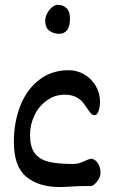

<svg xmlns="http://www.w3.org/2000/svg" viewBox="-20 -752 467 777"><path d="M386.7 -51.3Q386.7 -40.5 379.9 -28.1Q373 -15.6 363.5 -7.3Q354 1 346.7 1H317.9Q301.3 1 270 2.9Q238.8 4.9 221.7 4.9Q136.7 4.9 86.4 -36.6Q36.1 -78.1 36.1 -177.7Q36.1 -257.8 62.3 -324Q88.4 -390.1 138.7 -429Q189 -467.8 257.8 -467.8Q292 -467.8 321 -450.9Q350.1 -434.1 367.4 -404.5Q384.8 -375 384.8 -338.9Q384.8 -321.8 379.4 -304Q374 -286.1 362.8 -286.1Q354.5 -286.1 348.4 -292.5Q342.3 -298.8 333.5 -312.5Q322.8 -329.1 312.7 -340.6Q302.7 -352.1 285.2 -360.4Q267.6 -368.7 241.7 -368.7Q201.7 -368.7 169.4 -345.5Q137.2 -322.3 119.4 -284.9Q101.6 -247.6 101.6 -206.5Q101.6 -158.7 119.6 -133.3Q137.7 -107.9 174.6 -98.1Q211.4 -88.4 274.9 -88.4Q288.6 -88.4 298.3 -91.1Q308.1 -93.8 320.8 -99.6Q336.9 -107.4 349.1 -109.9Q355.5 -109.9 364.3 -104Q373 -98.1 379.9 -85Q386.7 -71.8 386.7 -51.3ZM218.3 -615.2Q198.2 -615.2 180.7 -627Q163.1 -638.7 163.1 -668Q163.1 -683.1 170.9 -698Q178.7 -712.9 190.7 -722.7Q202.6 -732.4 213.9 -732.4Q233.9 -732.4 248.5 -719.7Q263.2 -707 263.2 -676.3Q263.2 -615.2 218.3 -615.2Z"/></svg>

Font: Dekko
Style: Regular
Weight: 400
Designer: Multiple
Foundry: Sorkin Type
Version: Version 2.001